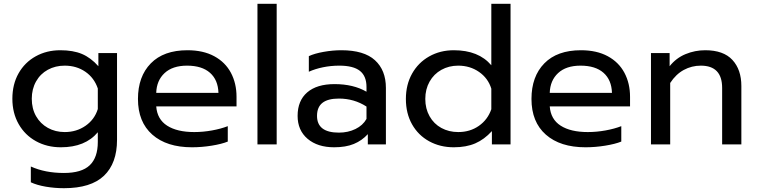

<svg xmlns="http://www.w3.org/2000/svg" viewBox="-20 -759 3976 1009"><path d="M142 199V116Q217 150 316 150Q409 150 451.5 109.5Q494 69 494 -13V-64Q428 15 300 15Q227 15 169 -17Q111 -49 78 -107Q45 -165 45 -240Q45 -316 77.5 -373.5Q110 -431 167.5 -463Q225 -495 297 -495Q364 -495 410.5 -475.5Q457 -456 497 -411V-480H595V-24Q595 99 526.5 164.5Q458 230 316 230Q267 230 220.5 222Q174 214 142 199ZM494 -186V-294Q475 -350 428.5 -382Q382 -414 320 -414Q271 -414 231.5 -392.5Q192 -371 169.5 -331Q147 -291 147 -240Q147 -188 169.5 -148.5Q192 -109 231.5 -87Q271 -65 320 -65Q382 -65 429.5 -98Q477 -131 494 -186Z M705 -239Q705 -357 772.5 -426Q840 -495 965 -495Q1048 -495 1106 -463.5Q1164 -432 1193.5 -376.5Q1223 -321 1223 -250V-200H801Q806 -132 858.5 -98.5Q911 -65 1001 -65Q1047 -65 1094 -73.5Q1141 -82 1177 -96V-15Q1145 -2 1092.5 6.5Q1040 15 989 15Q856 15 780.5 -51.5Q705 -118 705 -239ZM1128 -271Q1126 -339 1083.5 -376.5Q1041 -414 963 -414Q887 -414 845 -375Q803 -336 801 -271Z M1333 -739H1434V0H1333Z M1544 -150Q1544 -230 1594.5 -273.5Q1645 -317 1738 -317Q1837 -317 1906 -277V-302Q1906 -359 1871.5 -386.5Q1837 -414 1763 -414Q1719 -414 1677.5 -405.5Q1636 -397 1603 -382V-464Q1633 -478 1681 -486.5Q1729 -495 1774 -495Q1893 -495 1950.5 -442.5Q2008 -390 2008 -297V0H1913V-54Q1882 -20 1839.5 -2.5Q1797 15 1736 15Q1649 15 1596.5 -29.5Q1544 -74 1544 -150ZM1906 -134V-199Q1841 -241 1761 -241Q1703 -241 1674.5 -218.5Q1646 -196 1646 -150Q1646 -62 1761 -62Q1809 -62 1848 -81Q1887 -100 1906 -134Z M2113 -239Q2113 -314 2145.5 -372Q2178 -430 2235.5 -462.5Q2293 -495 2365 -495Q2495 -495 2562 -416V-739H2663V0H2565V-70Q2525 -26 2477.5 -5.5Q2430 15 2365 15Q2293 15 2235.5 -16.5Q2178 -48 2145.5 -105.5Q2113 -163 2113 -239ZM2562 -185V-293Q2545 -348 2497.5 -381Q2450 -414 2388 -414Q2339 -414 2299.5 -392Q2260 -370 2237.5 -330Q2215 -290 2215 -239Q2215 -188 2237.5 -148Q2260 -108 2299.5 -86.5Q2339 -65 2388 -65Q2450 -65 2496.5 -97.5Q2543 -130 2562 -185Z M2773 -239Q2773 -357 2840.5 -426Q2908 -495 3033 -495Q3116 -495 3174 -463.5Q3232 -432 3261.5 -376.5Q3291 -321 3291 -250V-200H2869Q2874 -132 2926.5 -98.5Q2979 -65 3069 -65Q3115 -65 3162 -73.5Q3209 -82 3245 -96V-15Q3213 -2 3160.5 6.5Q3108 15 3057 15Q2924 15 2848.5 -51.5Q2773 -118 2773 -239ZM3196 -271Q3194 -339 3151.5 -376.5Q3109 -414 3031 -414Q2955 -414 2913 -375Q2871 -336 2869 -271Z M3401 -480H3499V-411Q3533 -454 3582.5 -474.5Q3632 -495 3686 -495Q3782 -495 3829 -444Q3876 -393 3876 -307V0H3775V-297Q3775 -414 3663 -414Q3615 -414 3573.5 -391.5Q3532 -369 3502 -323V0H3401Z"/></svg>

Font: Prompt
Style: Regular
Weight: 400
Designer: Katatrad Team
Foundry: CadsonDemak
Version: Version 1.001